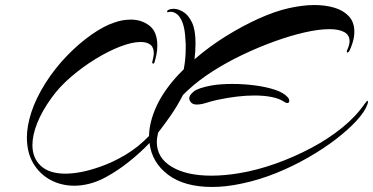

<svg xmlns="http://www.w3.org/2000/svg" viewBox="-20 -700 1484 764"><path d="M825 44Q713 44 648.5 -5Q584 -54 575 -131Q540 -94 494.5 -57.5Q449 -21 401 5Q370 22 338 30.5Q306 39 276 39Q224 39 181 16Q138 -7 112.5 -50Q87 -93 87 -153Q87 -198 104.5 -252.5Q122 -307 160 -368Q198 -428 246.5 -478Q295 -528 344.5 -562.5Q394 -597 434 -610Q467 -622 501 -622Q543 -622 574.5 -598Q606 -574 606 -518Q606 -499 602 -480.5Q598 -462 595 -453Q594 -447 590 -447Q583 -447 587 -458Q589 -467 590.5 -474.5Q592 -482 592 -488Q592 -512 578 -522.5Q564 -533 540 -533Q506 -533 459 -515Q412 -497 360.5 -465.5Q309 -434 263 -394.5Q217 -355 186 -312Q147 -258 128 -210Q109 -162 109 -123Q109 -71 142.5 -40Q176 -9 240 -9Q269 -9 303 -15.5Q337 -22 377 -36Q427 -53 478.5 -83.5Q530 -114 573 -159Q574 -215 603 -278Q632 -341 692 -405L711 -424Q715 -444 717 -465Q719 -486 719 -508Q719 -516 719 -524Q719 -532 718 -540Q716 -585 706.5 -609.5Q697 -634 684.5 -643.5Q672 -653 660 -653Q654 -653 651 -652Q650 -652 649.5 -651.5Q649 -651 648 -651Q645 -651 645 -654Q645 -659 653 -662Q661 -665 671 -665Q689 -665 709.5 -652.5Q730 -640 744 -610.5Q758 -581 758 -529Q758 -512 757 -496Q756 -480 754 -464Q813 -515 879 -556Q945 -597 1009.5 -626Q1074 -655 1127 -667Q1153 -673 1179.5 -676.5Q1206 -680 1231 -680Q1274 -680 1310 -669.5Q1346 -659 1368 -635.5Q1390 -612 1390 -574Q1390 -552 1383 -530Q1376 -508 1370 -497Q1366 -491 1363 -491Q1357 -491 1362 -502Q1371 -522 1371 -536Q1371 -561 1349.5 -572.5Q1328 -584 1291 -584Q1249 -584 1192 -571Q1135 -558 1071.5 -535Q1008 -512 945 -482Q882 -452 826.5 -416.5Q771 -381 731 -344Q725 -339 719 -333Q713 -327 708 -322Q686 -279 660 -241.5Q634 -204 609 -172Q607 -162 605.5 -153Q604 -144 604 -135Q604 -72 663 -36.5Q722 -1 821 -1Q847 -1 875 -3.5Q903 -6 933 -11Q1004 -23 1077 -49Q1150 -75 1218 -111Q1286 -147 1341 -191.5Q1396 -236 1431 -287Q1440 -299 1443 -299Q1444 -299 1444 -296Q1444 -295 1444 -292.5Q1444 -290 1442 -285Q1432 -256 1399 -220Q1366 -184 1316.5 -146Q1267 -108 1206 -73Q1145 -38 1078 -11Q1011 16 944 30Q912 37 882 40.5Q852 44 825 44ZM763 -284Q752 -284 744 -289Q741 -291 737 -296.5Q733 -302 733 -309Q733 -321 750.5 -335.5Q768 -350 822 -360Q857 -366 905 -366Q948 -366 992 -360.5Q1036 -355 1072 -343.5Q1108 -332 1125 -313Q1131 -306 1131 -299Q1131 -290 1123 -290Q1118 -290 1109 -296Q1091 -308 1061 -314Q1031 -320 993 -320Q927 -320 847 -303Q823 -298 801.5 -291Q780 -284 763 -284Z"/></svg>

Font: Arizonia
Style: Regular
Weight: 400
Designer: Robert E. Leuschke
Foundry: Robert E. Leuschke
Version: Version 1.010; ttfautohint (v1.8.4.7-5d5b)